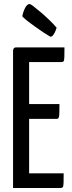

<svg xmlns="http://www.w3.org/2000/svg" viewBox="-20 -936 360 956"><path d="M45 0ZM281 0H45V-684Q45 -688 48 -694Q51 -700 61 -700H301Q301 -672 300.5 -654Q300 -636 297 -631.5Q294 -627 286 -627H125V-418H276Q276 -391 275.5 -373Q275 -355 272 -349.5Q269 -344 261 -344H125V-73H297Q297 -44 296.5 -26Q296 -8 292.5 -4Q289 0 281 0ZM262 -798Q261 -795 257 -784Q253 -773 246 -763Q239 -753 231 -753Q204 -768 153 -804.5Q102 -841 91 -855Q95 -877 105 -896.5Q115 -916 128 -916Q135 -916 183 -875Q231 -834 262 -798Z"/></svg>

Font: Yanone Kaffeesatz
Style: Regular
Weight: 400
Designer: Yanone (Cyrillic: Daniel Pouzeot & Huerta Tipografica)
Foundry: Yanone
Version: Version 1.100;PS 001.100;hotconv 1.0.70;makeotf.lib2.5.58329